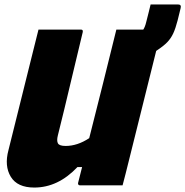

<svg xmlns="http://www.w3.org/2000/svg" viewBox="-20 -833 833 863"><path d="M134 10Q58 10 28.5 -38.5Q-1 -87 18 -158Q46 -268 73 -379Q100 -490 128 -600Q134 -625 140.5 -650Q147 -675 153 -700H344Q354 -700 352 -689Q324 -574 296.5 -457Q269 -340 240 -224Q234 -200 240.5 -188.5Q247 -177 275 -177Q328 -177 381 -212Q412 -334 442.5 -456Q473 -578 503 -700H624Q632 -712 637 -733Q642 -753 647 -772.5Q652 -792 657 -813H780Q796 -813 792 -797Q791 -791 787.5 -778.5Q784 -766 778 -740Q769 -705 758.5 -682.5Q748 -660 731.5 -643Q715 -626 686 -607Q684 -606 682 -604L559 -110Q552 -80 544.5 -52Q537 -24 531 0H339Q334 0 332 -3.5Q330 -7 331 -11Q339 -45 349 -82H328Q241 10 134 10Z"/></svg>

Font: Recursive Sn Lnr St Blk
Style: Italic
Weight: 900
Italic angle: -15°
Version: Version 1.079;hotconv 1.0.112;makeotfexe 2.5.65598; ttfautoh